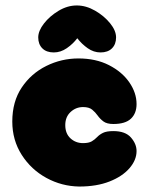

<svg xmlns="http://www.w3.org/2000/svg" viewBox="-20 -684 545 703"><path d="M270 -1Q206 -2 150 -32.5Q94 -63 59.5 -117Q25 -171 25 -239Q25 -312 59.5 -363.5Q94 -415 149.5 -442.5Q205 -470 267 -470Q331 -470 379 -445.5Q427 -421 453.5 -382.5Q480 -344 480 -303Q480 -269 459.5 -249.5Q439 -230 395 -230Q371 -230 358.5 -239.5Q346 -249 337.5 -261Q329 -273 317.5 -282.5Q306 -292 284 -292Q258 -292 238.5 -274Q219 -256 219 -226Q219 -195 238 -177.5Q257 -160 284 -160Q305 -160 316 -166.5Q327 -173 335.5 -182Q344 -191 357 -197.5Q370 -204 395 -204Q439 -204 459.5 -180.5Q480 -157 480 -131Q480 -98 454 -68Q428 -38 381 -19.5Q334 -1 270 -1ZM177 -492Q150 -492 135 -507Q120 -522 120 -547Q120 -571 141 -598Q162 -625 194.5 -644.5Q227 -664 261 -664Q295 -664 328 -645Q361 -626 383 -599Q405 -572 405 -547Q405 -522 390 -507Q375 -492 348 -492Q323 -492 301 -507.5Q279 -523 263 -544Q247 -523 224.5 -507.5Q202 -492 177 -492Z"/></svg>

Font: Cherry Bomb One
Style: Regular
Weight: 400
Designer: satsuyako
Foundry: satsuyako
Version: Version 4.100; ttfautohint (v1.8.3)